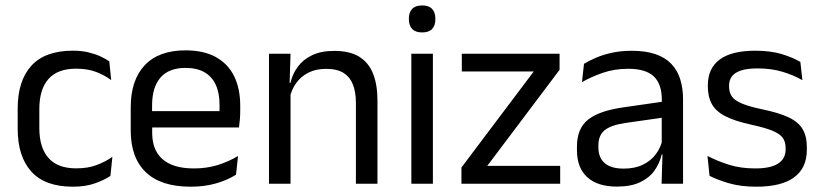

<svg xmlns="http://www.w3.org/2000/svg" viewBox="-20 -690 3083 721"><path d="M253.8 11.1Q148.9 11.1 97.7 -45.7Q46.4 -102.4 46.4 -206.6V-282.3Q46.4 -386.8 97.9 -443.2Q149.3 -499.7 253.8 -499.7Q284.9 -499.7 310.4 -493.8Q336 -487.8 356.2 -478.7Q376.4 -469.5 390.4 -459.7L397.6 -389.1Q373.8 -407.1 341.7 -419.6Q309.6 -432.1 265.9 -432.1Q196.1 -432.1 161.9 -393.2Q127.7 -354.4 127.7 -280.7V-208.7Q127.7 -136.1 161.9 -97Q196.1 -57.8 266.2 -57.8Q310.8 -57.8 343.7 -70.5Q376.6 -83.1 402 -100.9L394.7 -29.5Q372.4 -14.4 337 -1.7Q301.6 11.1 253.8 11.1Z M695.6 11.1Q584.1 11.1 527.5 -43.4Q470.9 -97.8 470.9 -199.7V-286.6Q470.9 -389.4 523.6 -445.1Q576.2 -500.9 677 -500.9Q744.9 -500.9 790.6 -475.7Q836.2 -450.4 859.2 -403.9Q882.1 -357.4 882.1 -293V-274.8Q882.1 -259.1 880.9 -243Q879.7 -226.9 877.5 -211.4H803.2Q804 -235.6 804.2 -257.1Q804.4 -278.6 804.4 -296.4Q804.4 -341 790.1 -371.8Q775.9 -402.6 747.7 -418.8Q719.4 -435 677 -435Q613.9 -435 582.5 -398.5Q551.1 -362.1 551.1 -294.1V-247.4L551.5 -237.5V-190.8Q551.5 -160.4 560.5 -135.9Q569.5 -111.3 588.6 -93.8Q607.8 -76.2 637.5 -66.8Q667.3 -57.5 708.7 -57.5Q755.8 -57.5 796.8 -70Q837.8 -82.6 873.9 -104.2L866.3 -34Q834.1 -13.5 790.9 -1.2Q747.8 11.1 695.6 11.1ZM860.4 -211.4H513.6V-272.7H860.4Z M1397.4 0H1316.5V-303.7Q1316.5 -343 1305.7 -371.5Q1295 -399.9 1270.7 -415.7Q1246.3 -431.4 1204.6 -431.4Q1166.1 -431.4 1137.8 -417Q1109.5 -402.5 1092 -377.8Q1074.5 -353 1067.5 -321.5L1053 -378.9H1070.7Q1078.3 -412.1 1098.3 -439.3Q1118.3 -466.5 1152.1 -482.7Q1185.9 -498.9 1235 -498.9Q1293.2 -498.9 1328.7 -477.1Q1364.3 -455.2 1380.8 -413.8Q1397.4 -372.3 1397.4 -312.6ZM1071 0H990.1V-488.2H1071L1067.4 -371.1L1071 -366.3Z M1605.6 0H1524.7V-488.2H1605.6ZM1565.2 -568.2Q1540.2 -568.2 1527.8 -581.2Q1515.4 -594.3 1515.4 -617.7V-620.2Q1515.4 -643.5 1527.8 -656.6Q1540.2 -669.6 1565.2 -669.6Q1590.2 -669.6 1602.5 -656.6Q1614.9 -643.5 1614.9 -620.2V-617.7Q1614.9 -593.9 1602.5 -581Q1590.2 -568.2 1565.2 -568.2Z M1809.8 -67.1H2083.6V0H1712.8V-61L1984.3 -421.6H1714.2V-488.2H2081.3V-427.7Z M2545 0H2464.4L2468 -118.6L2464.9 -131.1V-286.5L2465.3 -314.9Q2465.3 -374.3 2435.2 -403Q2405 -431.7 2339.4 -431.7Q2287.2 -431.7 2243.4 -416.5Q2199.6 -401.3 2165.4 -381.5L2173 -450.4Q2192.1 -462 2218.4 -473.3Q2244.7 -484.7 2278.3 -492Q2311.9 -499.3 2352.3 -499.3Q2404.8 -499.3 2441.6 -486.6Q2478.4 -473.9 2501.2 -449.9Q2524 -425.8 2534.5 -392Q2545 -358.1 2545 -316.2ZM2296.4 10.7Q2223.9 10.7 2185.3 -24.6Q2146.6 -60 2146.6 -125.7V-140Q2146.6 -207.4 2188.3 -240.7Q2230 -274.1 2321.2 -286.9L2475.5 -309.2L2479.9 -249.8L2331 -228.6Q2275.2 -220.7 2251.2 -201.4Q2227.1 -182 2227.1 -144.5V-136.6Q2227.1 -97.9 2250.9 -77.4Q2274.7 -56.8 2322.1 -56.8Q2363.9 -56.8 2393.9 -71.4Q2423.9 -86 2442.4 -110.5Q2461 -135.1 2467.5 -165.2L2480.2 -109.8H2464.7Q2457.6 -77.8 2438.3 -50.3Q2419.1 -22.8 2384.5 -6.1Q2349.9 10.7 2296.4 10.7Z M2820.4 11.1Q2761.5 11.1 2717.6 -1.8Q2673.7 -14.6 2644.5 -29.7L2636.8 -104.5Q2673.4 -85.3 2717.2 -71.4Q2761 -57.5 2816.3 -57.5Q2873 -57.5 2901.6 -75.6Q2930.2 -93.7 2930.2 -129.2V-134.5Q2930.2 -157.4 2919.3 -172.5Q2908.3 -187.7 2880.4 -199.2Q2852.4 -210.7 2800.9 -221.8Q2739.4 -235.3 2703.9 -253.5Q2668.4 -271.8 2653.3 -298.9Q2638.1 -326.1 2638.1 -365.1V-369.7Q2638.1 -433.3 2682.7 -466.5Q2727.2 -499.6 2816.3 -499.6Q2873.9 -499.6 2916.2 -486.7Q2958.5 -473.7 2985.5 -457.3L2993.2 -388.9Q2960.4 -407.8 2918.4 -420.5Q2876.4 -433.1 2824.1 -433.1Q2786.1 -433.1 2762.6 -425.3Q2739.2 -417.5 2728.5 -403.2Q2717.8 -388.8 2717.8 -368.9V-365.1Q2717.8 -343 2728.5 -327.7Q2739.2 -312.3 2766.4 -301.1Q2793.6 -289.8 2841.9 -279.6Q2904.3 -266.8 2941.1 -249.5Q2977.8 -232.2 2993.9 -205.2Q3009.9 -178.3 3009.9 -136.3V-128Q3009.9 -59.1 2962.1 -24Q2914.2 11.1 2820.4 11.1Z"/></svg>

Font: Anek Kannada Medium
Style: Regular
Weight: 500
Designer: Vaishnavi Murthy, Maithili Shingre (Kannada) & Yesha Goshar (Latin)
Foundry: Ek Type
Version: Version 1.003